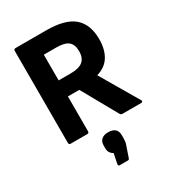

<svg xmlns="http://www.w3.org/2000/svg" viewBox="-215 -769 1022 1139"><g transform="rotate(-30 295.5 -199.5)"><path d="M75 0Q63 0 63 -13V-642Q63 -655 75 -655H285Q415 -655 473.5 -604.5Q532 -554 532 -453Q532 -384 504 -337.5Q476 -291 415 -273V-272L566 -15Q570 -9 567.5 -4.5Q565 0 558 0H429Q421 0 415 -8L279 -251H201V-13Q201 0 189 0ZM201 -361H284Q340 -361 366.5 -382.5Q393 -404 393 -451Q393 -496 368.5 -516.5Q344 -537 287 -537H201ZM263 256Q253 256 254 244L268 175Q255 169 247 156.5Q239 144 239 125V108Q239 80 255.5 66Q272 52 300 52Q331 52 347 66Q363 80 363 108V127Q363 139 361.5 151Q360 163 354 178L330 248Q328 256 318 256Z"/></g></svg>

Font: Sofia Sans Semi Condensed ExtraBold
Style: Regular
Weight: 800
Designer: Botio Nikoltchev, Ani Petrova
Foundry: lettersoup
Version: Version 4.100